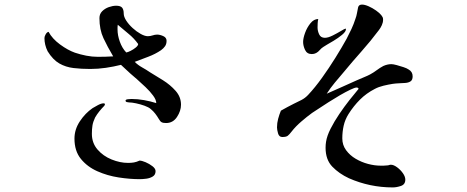

<svg xmlns="http://www.w3.org/2000/svg" viewBox="-20 -772 2040 838"><path d="M583 -580Q565 -605 541 -624.5Q517 -644 494 -664Q493 -659 493 -653.5Q493 -648 493 -643Q493 -618 503 -590Q513 -562 531 -543Q538 -544 550 -550Q562 -556 572.5 -564.5Q583 -573 583 -580ZM659 -25Q659 -9 646.5 -1.5Q634 6 618 8Q602 10 590 10Q547 10 498 2.5Q449 -5 405 -24.5Q361 -44 333 -78.5Q305 -113 305 -167Q305 -207 328.5 -242.5Q352 -278 384 -300Q392 -305 407 -313Q422 -321 432 -321Q438 -321 438 -317Q438 -315 437 -313.5Q436 -312 435 -310Q424 -299 413.5 -286Q403 -273 395 -259Q386 -240 383.5 -224Q381 -208 381 -188Q381 -148 405.5 -119.5Q430 -91 467 -76Q504 -61 539 -61Q553 -61 564.5 -63Q576 -65 589 -71Q599 -71 615.5 -64Q632 -57 645.5 -46.5Q659 -36 659 -25ZM770 -315Q770 -288 752.5 -261.5Q735 -235 705 -235Q692 -235 685.5 -238.5Q679 -242 673 -253Q666 -265 657.5 -276Q649 -287 638 -296Q629 -304 611 -310.5Q593 -317 574 -321Q555 -325 543 -325Q539 -325 533.5 -326.5Q528 -328 528 -333Q528 -338 539.5 -339Q551 -340 554 -340Q581 -340 609 -335Q637 -330 662 -322Q662 -336 648.5 -354.5Q635 -373 615.5 -391.5Q596 -410 578 -426Q560 -442 549 -451Q539 -460 529 -469.5Q519 -479 508 -489Q476 -481 442 -476Q408 -471 374 -471Q335 -471 301 -475Q267 -479 239 -495Q211 -511 188 -548Q181 -562 177.5 -576.5Q174 -591 174 -606Q174 -613 179.5 -622.5Q185 -632 192 -633Q208 -603 242 -578Q276 -553 307 -542Q331 -534 356.5 -529Q382 -524 407 -524Q424 -524 441 -524.5Q458 -525 474 -526Q449 -568 431.5 -605.5Q414 -643 414 -693Q414 -711 426 -723Q438 -735 455 -741Q472 -747 487 -747Q506 -747 513 -738.5Q520 -730 520 -713Q520 -699 531 -682Q542 -665 559 -649.5Q576 -634 594 -624Q612 -614 625 -614Q636 -614 646 -617.5Q656 -621 666 -621Q678 -621 692.5 -614.5Q707 -608 707 -594Q707 -580 700.5 -570.5Q694 -561 683 -553Q658 -536 627.5 -524.5Q597 -513 568 -502Q582 -488 600 -478Q618 -468 634 -457Q659 -442 691 -422Q723 -402 746.5 -375.5Q770 -349 770 -315Z M1781 -439Q1781 -423 1772 -417Q1763 -411 1749 -410Q1736 -409 1722 -408.5Q1708 -408 1694 -406Q1675 -403 1654 -398Q1633 -393 1616 -384Q1579 -365 1551 -337Q1523 -309 1501 -274Q1486 -250 1480 -223.5Q1474 -197 1474 -168Q1474 -139 1490.5 -116.5Q1507 -94 1532.5 -79Q1558 -64 1586.5 -56.5Q1615 -49 1640 -49Q1647 -49 1654.5 -49Q1662 -49 1669 -50Q1674 -50 1678 -51.5Q1682 -53 1686 -53Q1698 -53 1713 -42Q1728 -31 1738.5 -16Q1749 -1 1749 12Q1749 33 1730 39.5Q1711 46 1694 46Q1594 46 1503 6Q1460 -14 1430.5 -44.5Q1401 -75 1401 -127Q1401 -134 1401.5 -140.5Q1402 -147 1403 -153Q1407 -179 1423 -210.5Q1439 -242 1461 -274.5Q1483 -307 1505.5 -335.5Q1528 -364 1545 -384Q1544 -390 1536 -390Q1529 -390 1509 -380.5Q1489 -371 1464 -356.5Q1439 -342 1414 -326Q1389 -310 1369.5 -297Q1350 -284 1342 -279Q1320 -263 1295 -241.5Q1270 -220 1253 -198Q1243 -185 1236 -179.5Q1229 -174 1212 -174Q1198 -174 1193.5 -190Q1189 -206 1189 -216Q1189 -235 1194 -253.5Q1199 -272 1206 -289Q1220 -297 1234 -304.5Q1248 -312 1262 -319Q1279 -327 1295.5 -335.5Q1312 -344 1325 -358Q1355 -390 1385.5 -432.5Q1416 -475 1444 -520Q1472 -565 1493 -603Q1504 -624 1514 -645.5Q1524 -667 1531 -689Q1536 -702 1538 -714.5Q1540 -727 1543 -740Q1546 -752 1560 -752Q1572 -752 1589 -744.5Q1606 -737 1621.5 -726Q1637 -715 1644 -706Q1648 -701 1650 -697Q1652 -693 1652 -686Q1652 -674 1646.5 -662Q1641 -650 1634 -641Q1598 -593 1558 -548Q1518 -503 1480 -457Q1461 -435 1441.5 -411.5Q1422 -388 1406 -363Q1439 -377 1471.5 -392Q1504 -407 1536 -421Q1547 -426 1566.5 -434Q1586 -442 1595 -447Q1610 -455 1624 -465.5Q1638 -476 1653 -484Q1671 -492 1688 -492Q1696 -492 1711 -488Q1726 -484 1741 -479Q1756 -474 1763 -469Q1781 -459 1781 -439ZM1490 -645Q1490 -634 1473 -620Q1456 -606 1436 -594Q1416 -582 1407 -577Q1399 -572 1391 -567Q1383 -562 1376 -554Q1361 -536 1341 -536Q1320 -536 1311.5 -554Q1303 -572 1303 -589Q1303 -605 1311.5 -628.5Q1320 -652 1335 -670.5Q1350 -689 1369 -689Q1367 -680 1366.5 -670.5Q1366 -661 1366 -652Q1366 -637 1373 -622Q1380 -607 1398 -607Q1412 -607 1432 -617Q1452 -627 1468.5 -637Q1485 -647 1488 -647Q1490 -647 1490 -645Z"/></svg>

Font: Kaisei HarunoUmi Medium
Style: Regular
Weight: 500
Designer: Font-Kai, 金井和夫
Foundry: KAZUO KANAI
Version: Version 5.003